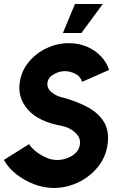

<svg xmlns="http://www.w3.org/2000/svg" viewBox="-42 -921 627 954"><path d="M224 13Q176 13 127 -5.8Q78 -24.5 38 -56.2Q-2 -88 -22.5 -126.5L102.5 -205Q110.5 -190.5 132.2 -172Q154 -153.5 183 -139.8Q212 -126 242.5 -126Q266.5 -126 291.2 -135Q316 -144 333.8 -161Q351.5 -178 355 -202Q360 -236.5 332.2 -262Q304.5 -287.5 265 -295.5Q151 -316 98 -374.8Q45 -433.5 56 -510.5Q64 -568 100.2 -612.2Q136.5 -656.5 189.5 -681.5Q242.5 -706.5 300 -706.5Q350 -706.5 391.2 -688.5Q432.5 -670.5 460.5 -640.2Q488.5 -610 500 -573.5L366 -514.5Q357.5 -542.5 331 -555Q304.5 -567.5 280 -567.5Q252.5 -567.5 225 -552Q197.5 -536.5 194 -510.5Q190 -484 211.5 -465Q233 -446 260 -439Q332 -420.5 388.2 -391.5Q444.5 -362.5 473.2 -317Q502 -271.5 492.5 -203Q483.5 -139.5 443.8 -90.8Q404 -42 346 -14.5Q288 13 224 13ZM270.5 -757 330.5 -901H468.5L362.5 -757Z"/></svg>

Font: Urbanist ExtraBold
Style: Italic
Weight: 800
Italic angle: -8°
Designer: Corey Hu
Foundry: Corey Hu
Version: Version 1.321; ttfautohint (v1.8.4.7-5d5b)